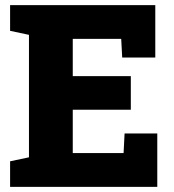

<svg xmlns="http://www.w3.org/2000/svg" viewBox="-20 -731 679 751"><path d="M19.5 0V-100.1L93.3 -115.7V-594.7L19.5 -610.4V-710.9H587.4V-505.9H458L454.1 -579.1H264.6V-433.1H491.7V-301.8H264.6V-132.3H463.4L467.3 -209H595.2V0Z"/></svg>

Font: Roboto Slab Black
Style: Regular
Weight: 900
Designer: Google
Version: Version 2.000; ttfautohint (v1.8.1.43-b0c9)